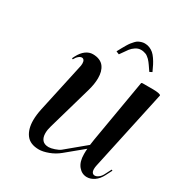

<svg xmlns="http://www.w3.org/2000/svg" viewBox="-237 -1239 1351 1422"><g transform="rotate(30 438.5 -527.5)"><path d="M435.1 -908.2Q448.7 -933.6 456.1 -947Q463.4 -960.4 475.1 -980Q486.8 -999.5 494.9 -1009.5Q502.9 -1019.5 514.4 -1032Q525.9 -1044.4 536.6 -1050Q547.4 -1055.7 560.8 -1059.8Q574.2 -1064 588.9 -1064Q610.8 -1064 630.1 -1055.9Q649.4 -1047.9 664.1 -1035.2Q678.7 -1022.5 693.4 -1001Q708 -979.5 718.5 -959Q729 -938.5 742.7 -908.2L721.7 -897.5Q717.8 -903.3 707 -918.9Q696.3 -934.6 692.4 -940.2Q688.5 -945.8 679 -958.5Q669.4 -971.2 663.8 -976.1Q658.2 -981 648.7 -989Q639.2 -997.1 630.9 -1000.2Q622.6 -1003.4 611.6 -1006.1Q600.6 -1008.8 588.9 -1008.8Q563.5 -1008.8 542 -994.4Q520.5 -980 507.3 -962.9Q494.1 -945.8 464.4 -902.3Q461.9 -898.9 460.9 -897.5ZM175.3 -699.2 185.1 -718.8Q207 -761.2 235.6 -782Q264.2 -802.7 294.9 -802.7Q327.6 -802.7 351.8 -792.2Q376 -781.7 389.9 -762.7Q403.8 -743.7 410.2 -720Q416.5 -696.3 416.5 -667Q416.5 -619.1 399.4 -558.1L292 -183.6Q281.7 -149.4 281.7 -120.1Q281.7 -83.5 299.3 -62.7Q316.9 -42 353.5 -42Q372.1 -42 402.8 -52.2Q433.6 -62.5 448.7 -74.7L611.8 -210Q614.3 -232.9 618.7 -257.8L710.4 -794.4Q710.4 -796.4 712.9 -797.6Q715.3 -798.8 717.8 -799.3L720.2 -799.8H811Q837.9 -799.8 857.7 -795.9Q877.4 -792 877.4 -785.2Q877.4 -784.7 877 -784.2L729.5 -100.6Q726.1 -85 726.1 -70.8Q726.1 -50.3 733.9 -40.3Q741.7 -30.3 754.9 -30.3Q770 -30.3 786.6 -43Q803.2 -55.7 814 -76.7L842.3 -131.8L851.1 -127.4L822.8 -72.3Q802.7 -33.2 772.2 -12.2Q741.7 8.8 709.5 8.8Q666.5 8.8 636.7 -27.3Q606.9 -63.5 606.9 -129.4Q606.9 -155.3 608.9 -175.3L464.4 -56.2Q426.3 -24.9 380.1 -7.8Q334 9.3 300.3 9.3Q225.1 9.3 190.4 -36.4Q155.8 -82 155.8 -158.7Q155.8 -203.1 167.5 -257.8L256.3 -666Q261.7 -685.5 261.7 -702.6Q261.7 -721.2 254.9 -730.7Q248 -740.2 236.8 -740.2Q224.1 -740.2 209.5 -728Q194.8 -715.8 184.1 -694.8Z"/></g></svg>

Font: QumpellkaNo12
Style: Regular
Weight: 500
Designer: gluk (gluksza@wp.pl)
Foundry: gluk (gluksza@wp.pl)
Version: Version 00.480